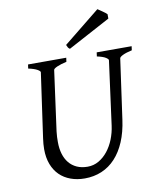

<svg xmlns="http://www.w3.org/2000/svg" viewBox="-92 -905 812 991"><g transform="rotate(-10 314.0 -409.5)"><path d="M625 -594.2Q594.2 -587.4 577.1 -579.1Q560.1 -570.8 559.1 -564L515.1 -250Q506.3 -186 485.4 -136.5Q464.4 -86.9 433.1 -53.2Q401.9 -19.5 361.1 -2.2Q320.3 15.1 272 15.1Q231.9 15.1 198.5 2.9Q165 -9.3 141.1 -32.7Q117.2 -56.2 104 -90.6Q90.8 -125 90.8 -169.9Q90.8 -195.8 95.2 -226.1L143.1 -564Q144 -569.8 128.9 -578.6Q113.8 -587.4 82 -594.2L85 -615.2H285.2L282.2 -594.2Q251.5 -587.4 232.7 -579.1Q213.9 -570.8 212.9 -564L169.9 -249Q168 -234.9 167.5 -220.7Q167 -206.5 167 -193.8Q167 -159.7 175.3 -131.8Q183.6 -104 200 -84Q216.3 -64 240.7 -53Q265.1 -42 296.9 -42Q328.6 -42 355.5 -57.6Q382.3 -73.2 402.8 -99.1Q423.3 -125 436.8 -158.7Q450.2 -192.4 455.1 -229L500 -564Q501 -569.8 487.3 -578.6Q473.6 -587.4 441.9 -594.2L444.8 -615.2H627.9ZM534.2 -776.4 312 -657.2Q305.2 -661.6 302.7 -666Q300.3 -670.4 295.9 -680.2L486.8 -834L498 -826.7Q504.4 -822.3 511.5 -817.4Q518.6 -812.5 524.9 -807.6Q531.2 -802.7 534.2 -799.3Z"/></g></svg>

Font: Gentium Plus Am
Style: Italic
Weight: 400
Italic angle: -8°
Designer: J. Victor Gaultney, Annie Olsen, Iska Routamaa, Becca Hirsbrunner
Foundry: SIL International
Version: Version 5.000